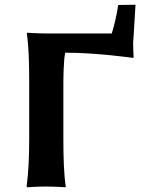

<svg xmlns="http://www.w3.org/2000/svg" viewBox="-20 -786 604 809"><path d="M247 -435C247 -452 248 -540 255 -564C389 -564 541 -542 541 -542L543 -546C542 -554 541 -593 541 -603C541 -607 541 -613 542 -619L551 -766L478 -765C472 -722 462 -682 451 -645H177C143 -645 94 -648 94 -648L93 -645C101 -591 103 -520 103 -445V-200C103 -125 100 -57 92 0L94 3C94 3 139 0 173 0C208 0 256 3 256 3L257 0C249 -53 247 -125 247 -200Z"/></svg>

Font: Libertinus Sans
Style: Bold
Weight: 700
Designer: Philipp H. Poll, Khaled Hosny
Foundry: Caleb Maclennan
Version: Version 7.050;RELEASE